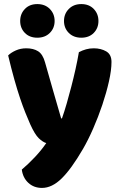

<svg xmlns="http://www.w3.org/2000/svg" viewBox="-20 -733 591 942"><path d="M128 -124Q117 -149 104.5 -180Q92 -211 78.5 -251Q65 -291 50.5 -342.5Q36 -394 20 -461Q34 -475 57.5 -485.5Q81 -496 109 -496Q144 -496 167 -481.5Q190 -467 201 -427Q221 -357 240.5 -288.5Q260 -220 280 -152H284Q296 -186 307.5 -226Q319 -266 330 -308.5Q341 -351 350.5 -393.5Q360 -436 367 -477Q384 -486 402 -491Q420 -496 440 -496Q475 -496 501 -481Q527 -466 527 -429Q527 -389 514.5 -333.5Q502 -278 482 -218.5Q462 -159 437 -102Q412 -45 387 -2Q330 96 282.5 142.5Q235 189 186 189Q146 189 119 164Q92 139 87 99Q119 72 151 38Q183 4 207 -31Q190 -36 170.5 -54.5Q151 -73 128 -124ZM248 -630Q248 -595 224.5 -571.5Q201 -548 163 -548Q125 -548 102 -571.5Q79 -595 79 -630Q79 -665 102 -689Q125 -713 163 -713Q201 -713 224.5 -689Q248 -665 248 -630ZM463 -630Q463 -595 440 -571.5Q417 -548 379 -548Q341 -548 317.5 -571.5Q294 -595 294 -630Q294 -665 317.5 -689Q341 -713 379 -713Q417 -713 440 -689Q463 -665 463 -630Z"/></svg>

Font: Baloo Da 2 ExtraBold
Style: Regular
Weight: 800
Designer: Noopur Datye, Sulekha Rajkumar and Ek Type
Foundry: Ek Type
Version: Version 1.640;hotconv 1.0.111;makeotfexe 2.5.65597; ttfautoh